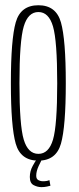

<svg xmlns="http://www.w3.org/2000/svg" viewBox="-20 -624 308 750"><path d="M130 3.5Q60.5 3.5 41.5 -62.5Q22.5 -128.5 22.5 -299.5Q22.5 -470 41.5 -536.8Q60.5 -603.5 130 -603.5Q199 -603.5 218 -536.8Q237 -470 237 -299.5Q237 -128.5 218 -62.5Q199 3.5 130 3.5ZM130 -23Q170.5 -23 187 -78.5Q203.5 -134 203.5 -299Q203.5 -464.5 187 -520.8Q170.5 -577 130 -577Q89.5 -577 72.8 -520.8Q56 -464.5 56 -299Q56 -134 72.8 -78.5Q89.5 -23 130 -23ZM142 107Q126.5 107 111.5 99.2Q96.5 91.5 96.5 67.5Q96.5 44.5 107.8 24Q119 3.5 122 1H142.5Q140.5 4 131 24.5Q121.5 45 121.5 62.5Q121.5 75 129.8 79.5Q138 84 148 84Q164.5 84 173 79.5L177 101.5Q173.5 102.5 163.2 104.8Q153 107 142 107Z"/></svg>

Font: Anybody Condensed ExtraLight
Style: Regular
Weight: 200
Width: 3
Designer: Tyler Finck
Foundry: Etcetera Type Company
Version: Version 1.010; ttfautohint (v1.8.3) -l 8 -r 50 -G 200 -x 14 